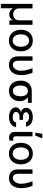

<svg xmlns="http://www.w3.org/2000/svg" viewBox="1738 -2555 1019 4535"><g transform="rotate(90 2247.5 -287.5)"><path d="M71.3 202.1Q71.3 15.6 71.3 -545.9Q97.7 -545.9 177.7 -545.9Q177.7 -465.8 177.7 -226.6Q177.7 -185.5 195.3 -155.3Q212.9 -124 244.1 -106.4Q276.4 -89.8 318.4 -89.8Q360.4 -89.8 392.6 -106.4Q424.8 -124 441.4 -155.3Q460 -185.5 460 -226.6Q460 -333 460 -545.9Q486.3 -545.9 565.4 -545.9Q565.4 -409.2 565.4 0Q540 0 460.9 0Q460.9 -19.5 460.9 -80.1Q460 -80.1 457 -80.1Q437.5 -39.1 399.4 -17.6Q362.3 3.9 318.4 3.9Q274.4 3.9 237.3 -17.6Q200.2 -39.1 179.7 -80.1Q178.7 -80.1 175.8 -80.1Q175.8 -9.8 175.8 202.1Q149.4 202.1 71.3 202.1Z M937.5 10.7Q861.3 10.7 803.7 -24.4Q747.1 -59.6 714.8 -122.1Q683.6 -185.5 683.6 -270.5Q683.6 -355.5 714.8 -418.9Q747.1 -482.4 803.7 -517.6Q861.3 -552.7 937.5 -552.7Q1014.6 -552.7 1071.3 -517.6Q1128.9 -482.4 1160.2 -418.9Q1192.4 -355.5 1192.4 -270.5Q1192.4 -185.5 1160.2 -122.1Q1128.9 -59.6 1071.3 -24.4Q1014.6 10.7 937.5 10.7ZM938.5 -78.1Q988.3 -78.1 1020.5 -104.5Q1053.7 -130.9 1069.3 -174.8Q1085 -217.8 1085 -270.5Q1085 -323.2 1069.3 -366.2Q1053.7 -410.2 1020.5 -437.5Q988.3 -463.9 938.5 -463.9Q887.7 -463.9 855.5 -437.5Q822.3 -410.2 806.6 -366.2Q791 -323.2 791 -270.5Q791 -217.8 806.6 -174.8Q822.3 -130.9 855.5 -104.5Q887.7 -78.1 938.5 -78.1Z M1310.5 -545.9Q1336.9 -545.9 1415 -545.9Q1415 -460.9 1415 -207Q1415 -160.2 1428.7 -132.8Q1442.4 -104.5 1463.9 -92.8Q1486.3 -81.1 1510.7 -81.1Q1552.7 -81.1 1584 -107.4Q1615.2 -134.8 1633.8 -178.7Q1651.4 -223.6 1651.4 -277.3Q1650.4 -318.4 1642.6 -365.2Q1633.8 -412.1 1621.1 -458Q1607.4 -504.9 1591.8 -545.9Q1627 -545.9 1697.3 -545.9Q1712.9 -515.6 1725.6 -471.7Q1738.3 -426.8 1746.1 -376Q1753.9 -326.2 1753.9 -277.3Q1753.9 -219.7 1740.2 -168Q1726.6 -116.2 1697.3 -76.2Q1668.9 -36.1 1623 -12.7Q1577.1 9.8 1513.7 9.8Q1422.9 9.8 1367.2 -43Q1310.5 -94.7 1310.5 -209Q1310.5 -321.3 1310.5 -545.9Z M1884.8 -258.8Q1884.8 -261.7 1884.8 -269.5Q1884.8 -342.8 1914.1 -401.4Q1942.4 -460 1997.1 -494.1Q2050.8 -528.3 2127.9 -528.3Q2141.6 -525.4 2154.3 -513.7Q2166 -502 2182.6 -488.3Q2199.2 -474.6 2225.6 -464.8Q2267.6 -449.2 2299.8 -418Q2332 -386.7 2350.6 -342.8Q2369.1 -299.8 2369.1 -249Q2369.1 -245.1 2369.1 -238.3Q2369.1 -172.9 2340.8 -116.2Q2312.5 -59.6 2258.8 -24.4Q2205.1 9.8 2128.9 9.8Q2051.8 9.8 1997.1 -25.4Q1942.4 -61.5 1914.1 -122.1Q1884.8 -182.6 1884.8 -258.8ZM2000 -269.5Q2000 -266.6 2000 -258.8Q2000 -210.9 2013.7 -170.9Q2026.4 -129.9 2054.7 -105.5Q2083 -82 2128.9 -82Q2173.8 -82 2201.2 -106.4Q2228.5 -129.9 2241.2 -170.9Q2253.9 -210.9 2253.9 -258.8Q2253.9 -262.7 2253.9 -269.5Q2253.9 -314.5 2241.2 -352.5Q2228.5 -390.6 2200.2 -414.1Q2172.9 -436.5 2127.9 -436.5Q2083 -436.5 2054.7 -414.1Q2026.4 -390.6 2013.7 -352.5Q2000 -314.5 2000 -269.5ZM2410.2 -528.3Q2410.2 -505.9 2410.2 -436.5Q2338.9 -436.5 2127.9 -436.5Q2127.9 -460 2127.9 -528.3Q2198.2 -528.3 2410.2 -528.3Z M2724.6 -285.2Q2746.1 -285.2 2810.5 -285.2Q2810.5 -273.4 2810.5 -239.3Q2793 -239.3 2741.2 -239.3Q2707 -239.3 2679.7 -228.5Q2653.3 -217.8 2638.7 -199.2Q2623 -180.7 2623 -155.3Q2623 -122.1 2657.2 -99.6Q2691.4 -78.1 2748 -78.1Q2804.7 -78.1 2835 -97.7Q2864.3 -118.2 2873 -158.2Q2909.2 -158.2 2980.5 -158.2Q2976.6 -119.1 2958 -87.9Q2939.5 -56.6 2908.2 -35.2Q2877.9 -12.7 2836.9 -2Q2796.9 9.8 2748 9.8Q2681.6 9.8 2629.9 -9.8Q2577.1 -29.3 2546.9 -64.5Q2516.6 -100.6 2516.6 -148.4Q2516.6 -171.9 2526.4 -196.3Q2536.1 -220.7 2559.6 -240.2Q2583 -260.7 2623 -272.5Q2663.1 -285.2 2724.6 -285.2ZM2810.5 -262.7Q2789.1 -262.7 2724.6 -262.7Q2666 -262.7 2627 -274.4Q2587.9 -286.1 2566.4 -304.7Q2543.9 -324.2 2535.2 -346.7Q2526.4 -370.1 2526.4 -393.6Q2526.4 -443.4 2554.7 -479.5Q2582 -514.6 2631.8 -534.2Q2681.6 -552.7 2747.1 -552.7Q2809.6 -552.7 2858.4 -533.2Q2907.2 -514.6 2935.5 -478.5Q2964.8 -443.4 2970.7 -393.6Q2934.6 -393.6 2863.3 -393.6Q2856.4 -426.8 2825.2 -446.3Q2794.9 -465.8 2744.1 -465.8Q2692.4 -465.8 2662.1 -444.3Q2631.8 -421.9 2630.9 -389.6Q2631.8 -358.4 2659.2 -339.8Q2687.5 -321.3 2741.2 -321.3Q2763.7 -321.3 2810.5 -321.3Q2810.5 -306.6 2810.5 -262.7Z M3095.7 -545.9Q3121.1 -545.9 3200.2 -545.9Q3200.2 -446.3 3199.2 -147.5Q3199.2 -110.4 3217.8 -99.6Q3236.3 -88.9 3260.7 -88.9Q3272.5 -88.9 3284.2 -90.8Q3295.9 -92.8 3301.8 -94.7Q3301.8 -64.5 3301.8 -4.9Q3289.1 0 3269.5 2.9Q3250 6.8 3224.6 6.8Q3168 6.8 3131.8 -26.4Q3095.7 -59.6 3095.7 -140.6Q3095.7 -275.4 3095.7 -545.9ZM3113.3 -610.4Q3120.1 -651.4 3141.6 -777.3Q3168 -777.3 3247.1 -777.3Q3230.5 -735.4 3181.6 -610.4Q3164.1 -610.4 3113.3 -610.4Z M3607.4 10.7Q3531.2 10.7 3473.6 -24.4Q3417 -59.6 3384.8 -122.1Q3353.5 -185.5 3353.5 -270.5Q3353.5 -355.5 3384.8 -418.9Q3417 -482.4 3473.6 -517.6Q3531.2 -552.7 3607.4 -552.7Q3684.6 -552.7 3741.2 -517.6Q3798.8 -482.4 3830.1 -418.9Q3862.3 -355.5 3862.3 -270.5Q3862.3 -185.5 3830.1 -122.1Q3798.8 -59.6 3741.2 -24.4Q3684.6 10.7 3607.4 10.7ZM3608.4 -78.1Q3658.2 -78.1 3690.4 -104.5Q3723.6 -130.9 3739.3 -174.8Q3754.9 -217.8 3754.9 -270.5Q3754.9 -323.2 3739.3 -366.2Q3723.6 -410.2 3690.4 -437.5Q3658.2 -463.9 3608.4 -463.9Q3557.6 -463.9 3525.4 -437.5Q3492.2 -410.2 3476.6 -366.2Q3460.9 -323.2 3460.9 -270.5Q3460.9 -217.8 3476.6 -174.8Q3492.2 -130.9 3525.4 -104.5Q3557.6 -78.1 3608.4 -78.1Z M3980.5 -545.9Q4006.8 -545.9 4085 -545.9Q4085 -460.9 4085 -207Q4085 -160.2 4098.6 -132.8Q4112.3 -104.5 4133.8 -92.8Q4156.2 -81.1 4180.7 -81.1Q4222.7 -81.1 4253.9 -107.4Q4285.2 -134.8 4303.7 -178.7Q4321.3 -223.6 4321.3 -277.3Q4320.3 -318.4 4312.5 -365.2Q4303.7 -412.1 4291 -458Q4277.3 -504.9 4261.7 -545.9Q4296.9 -545.9 4367.2 -545.9Q4382.8 -515.6 4395.5 -471.7Q4408.2 -426.8 4416 -376Q4423.8 -326.2 4423.8 -277.3Q4423.8 -219.7 4410.2 -168Q4396.5 -116.2 4367.2 -76.2Q4338.9 -36.1 4293 -12.7Q4247.1 9.8 4183.6 9.8Q4092.8 9.8 4037.1 -43Q3980.5 -94.7 3980.5 -209Q3980.5 -321.3 3980.5 -545.9Z"/></g></svg>

Font: DeepSea
Style: Medium
Weight: 500
Designer: Stem
Version: Version 3.019;git-0a5106e0b